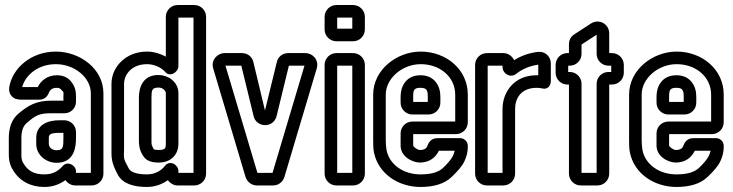

<svg xmlns="http://www.w3.org/2000/svg" viewBox="-20 -712 2911 763"><path d="M282 -308V-328C282 -347 280 -368 260 -391C247 -406 227 -413 206 -413C168 -413 142 -391 130 -366H68C81 -413 130 -457 202 -457C276 -457 341 -404 341 -341V-25H282V-31C282 -55 250 -73 231 -54C211 -32 191 -19 156 -19C115 -19 91 -33 73 -63C64 -78 65 -89 65 -109V-163C65 -194 73 -212 86 -223C120 -252 133 -262 184 -262H237C262 -262 282 -283 282 -308ZM279 25H344C370 25 391 4 391 -22V-341C391 -440 296 -507 202 -507C103 -507 30 -441 17 -367C15 -357 16 -343 24 -333C34 -319 50 -316 62 -316H136C155 -316 168 -327 174 -343C178 -354 187 -363 206 -363C215 -363 219 -360 222 -357C236 -342 232 -349 232 -328V-312H184C123 -312 91 -292 54 -261C25 -237 15 -202 15 -163V-109C15 -91 14 -64 31 -37C57 7 101 31 156 31C191 31 217 20 240 4C248 15 262 25 279 25ZM236 -234H215C168 -234 124 -215 124 -164V-140C124 -96 163 -65 205 -65C277 -65 282 -131 282 -163V-188C282 -213 261 -234 236 -234ZM215 -184H232V-163C232 -127 231 -115 205 -115C185 -115 174 -128 174 -140V-164C174 -175 176 -184 215 -184Z M564 -457C593 -457 620 -444 636 -427C654 -403 689 -425 689 -449V-642H749V-25H689V-33C689 -56 655 -79 635 -52C621 -35 598 -19 564 -19C517 -19 498 -31 492 -42C467 -88 473 -81 473 -122V-379C473 -416 504 -457 564 -457ZM686 25H752C778 25 799 4 799 -22V-645C799 -671 778 -692 752 -692H686C660 -692 639 -671 639 -645V-487C619 -498 592 -507 564 -507C478 -507 423 -444 423 -379V-122C423 -87 421 -68 448 -18C468 19 513 31 564 31C598 31 626 19 647 4C655 15 669 25 686 25ZM689 -344C687 -390 645 -414 610 -414C542 -414 532 -356 532 -324V-153C532 -139 533 -117 548 -94C562 -70 587 -66 611 -66C664 -66 689 -103 689 -139ZM639 -343V-139C639 -125 638 -116 611 -116C598 -116 592 -118 591 -119C582 -136 582 -136 582 -153V-324C582 -354 584 -364 610 -364C627 -364 638 -352 639 -343Z M1003 -25 876 -451H939L988 -250C998 -206 1065 -200 1079 -250L1128 -451H1190L1063 -25ZM1001 25H1065C1088 25 1104 10 1110 -8L1239 -441C1248 -474 1223 -501 1193 -501H1125C1102 -501 1084 -485 1080 -465L1033 -273L987 -465C983 -485 965 -501 942 -501H873C844 -501 818 -474 827 -441L956 -8C963 12 981 25 1001 25Z M1320 -25V-451H1380V-25ZM1430 -22V-454C1430 -480 1409 -501 1383 -501H1317C1291 -501 1270 -480 1270 -454V-22C1270 4 1291 25 1317 25H1383C1409 25 1430 4 1430 -22ZM1320 -598V-642H1380V-598ZM1430 -595V-645C1430 -671 1409 -692 1383 -692H1317C1291 -692 1270 -671 1270 -645V-595C1270 -569 1291 -548 1317 -548H1383C1409 -548 1430 -569 1430 -595Z M1572 -182V-133C1572 -91 1617 -66 1649 -66C1687 -66 1712 -87 1724 -113H1787C1785 -106 1783 -99 1780 -93C1775 -82 1762 -65 1741 -45C1724 -29 1697 -19 1651 -19C1582 -19 1527 -59 1516 -116C1514 -129 1513 -142 1513 -155V-336C1513 -401 1579 -457 1652 -457C1730 -457 1789 -405 1789 -336V-229H1619C1593 -229 1572 -208 1572 -182ZM1839 -226V-336C1839 -437 1752 -507 1652 -507C1557 -507 1463 -435 1463 -336V-155C1463 -140 1463 -122 1466 -107C1483 -21 1564 31 1651 31C1703 31 1746 19 1775 -9C1799 -32 1817 -52 1826 -72C1833 -87 1839 -106 1839 -127V-133C1839 -149 1825 -163 1809 -163H1718C1699 -163 1686 -152 1680 -136C1676 -124 1669 -116 1649 -116C1638 -116 1623 -129 1622 -133V-179H1792C1818 -179 1839 -200 1839 -226ZM1619 -257H1683C1709 -257 1730 -278 1730 -304V-329C1730 -371 1706 -413 1651 -413C1594 -413 1572 -369 1572 -329V-304C1572 -278 1593 -257 1619 -257ZM1651 -363C1674 -363 1680 -355 1680 -329V-307H1622V-329C1622 -355 1626 -363 1651 -363Z M1980 -501H1915C1889 -501 1868 -480 1868 -454V-22C1868 4 1889 25 1915 25H1980C2006 25 2027 4 2027 -22V-279C2027 -322 2051 -363 2113 -363C2120 -363 2130 -362 2138 -360C2163 -356 2169 -380 2169 -389V-460C2169 -486 2148 -508 2120 -506C2082 -502 2051 -490 2023 -473C2016 -488 2000 -501 1980 -501ZM2119 -413H2113C2021 -413 1977 -344 1977 -279V-25H1918V-451H1977V-446C1977 -419 2009 -400 2032 -419C2053 -436 2083 -450 2119 -455Z M2244 -426H2238V-451H2244C2270 -451 2291 -472 2291 -498V-534V-535L2351 -574V-498C2351 -472 2372 -451 2398 -451H2409V-426H2398C2372 -426 2351 -405 2351 -379V-25H2291V-379C2291 -405 2270 -426 2244 -426ZM2401 -22V-376H2412C2438 -376 2459 -397 2459 -423V-454C2459 -480 2438 -501 2412 -501H2401V-579C2401 -616 2362 -639 2329 -619L2263 -576C2248 -567 2241 -552 2241 -536V-501H2235C2209 -501 2188 -480 2188 -454V-423C2188 -397 2209 -376 2235 -376H2241V-22C2241 4 2262 25 2288 25H2354C2380 25 2401 4 2401 -22Z M2589 -182V-133C2589 -91 2634 -66 2666 -66C2704 -66 2729 -87 2741 -113H2804C2802 -106 2800 -99 2797 -93C2792 -82 2779 -65 2758 -45C2741 -29 2714 -19 2668 -19C2599 -19 2544 -59 2533 -116C2531 -129 2530 -142 2530 -155V-336C2530 -401 2596 -457 2669 -457C2747 -457 2806 -405 2806 -336V-229H2636C2610 -229 2589 -208 2589 -182ZM2856 -226V-336C2856 -437 2769 -507 2669 -507C2574 -507 2480 -435 2480 -336V-155C2480 -140 2480 -122 2483 -107C2500 -21 2581 31 2668 31C2720 31 2763 19 2792 -9C2816 -32 2834 -52 2843 -72C2850 -87 2856 -106 2856 -127V-133C2856 -149 2842 -163 2826 -163H2735C2716 -163 2703 -152 2697 -136C2693 -124 2686 -116 2666 -116C2655 -116 2640 -129 2639 -133V-179H2809C2835 -179 2856 -200 2856 -226ZM2636 -257H2700C2726 -257 2747 -278 2747 -304V-329C2747 -371 2723 -413 2668 -413C2611 -413 2589 -369 2589 -329V-304C2589 -278 2610 -257 2636 -257ZM2668 -363C2691 -363 2697 -355 2697 -329V-307H2639V-329C2639 -355 2643 -363 2668 -363Z"/></svg>

Font: DIN Rundschrift
Style: MittelKont
Weight: 400
Version: Version 1.027